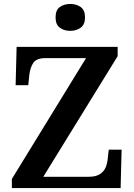

<svg xmlns="http://www.w3.org/2000/svg" viewBox="-20 -951 678 971"><path d="M40 0V-46L415 -657H210Q164 -657 148 -632.5Q132 -608 128 -570L123 -520H59L64 -714H575V-667L199 -57H429Q465 -57 485.5 -70.5Q506 -84 514.5 -105Q523 -126 525 -150L530 -194H595L590 0ZM335 -795Q304 -795 282.5 -811Q261 -827 261 -863Q261 -900 282.5 -915.5Q304 -931 336 -931Q366 -931 388 -915.5Q410 -900 410 -863Q410 -827 388 -811Q366 -795 335 -795Z"/></svg>

Font: Noto Serif Kannada SemiBold
Style: Regular
Weight: 600
Version: Version 2.003